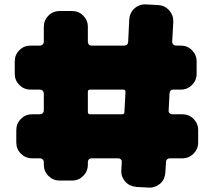

<svg xmlns="http://www.w3.org/2000/svg" viewBox="-20 -850 967 872"><path d="M389 -443Q379 -443 379 -433V-342Q379 -331 389 -331H535Q545 -331 545 -341L550 -432Q550 -443 540 -443ZM801 -643Q831 -643 852 -622Q873 -601 873 -571V-515Q873 -485 852 -464Q831 -443 801 -443H767Q752 -443 750 -427L746 -349Q745 -341 750 -336Q755 -331 763 -331H808Q838 -331 859 -310Q880 -289 880 -259V-203Q880 -173 859 -152Q838 -131 808 -131H751Q744 -131 739 -126.5Q734 -122 734 -115L731 -66Q730 -51 724 -38Q718 -25 707.5 -16Q697 -7 683.5 -2Q670 3 655 2L600 -1Q585 -2 572 -8Q559 -14 549.5 -24.5Q540 -35 535 -48Q530 -61 531 -76L533 -113Q534 -121 529 -126Q524 -131 516 -131H396Q388 -131 383.5 -126Q379 -121 379 -114V-102Q379 -72 358 -51Q337 -30 307 -30H251Q221 -30 200 -51Q179 -72 179 -102V-114Q179 -121 174 -126Q169 -131 162 -131H126Q96 -131 75 -152Q54 -173 54 -203V-259Q54 -289 75 -310Q96 -331 126 -331H162Q169 -331 174 -336Q179 -341 179 -348V-426Q179 -433 174 -438Q169 -443 162 -443H119Q89 -443 68 -464Q47 -485 47 -515V-571Q47 -601 68 -622Q89 -643 119 -643H162Q169 -643 174 -648Q179 -653 179 -660V-728Q179 -758 200 -779Q221 -800 251 -800H307Q337 -800 358 -779Q379 -758 379 -728V-660Q379 -653 383.5 -648Q388 -643 396 -643H545Q560 -643 562 -659L567 -762Q568 -777 574 -789.5Q580 -802 590.5 -811.5Q601 -821 614.5 -826Q628 -831 643 -830L699 -827Q729 -825 748.5 -803Q768 -781 767 -751L762 -661Q762 -653 767 -648Q772 -643 779 -643Z"/></svg>

Font: d puntillas B to tiptoe
Style: Regular
Weight: 400
Designer: deFharo
Foundry: deFharo.com
Version: Version 1.001 2012